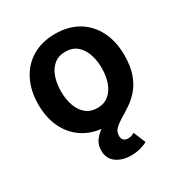

<svg xmlns="http://www.w3.org/2000/svg" viewBox="-177 -682 965 1021"><g transform="rotate(-30 305.5 -171.5)"><path d="M305.7 10.7Q224.6 10.7 165.3 -24.4Q106 -59.6 73.7 -123Q41.5 -186.5 41.5 -270.5Q41.5 -355 73.7 -418.7Q106 -482.4 165.3 -517.6Q224.6 -552.7 305.7 -552.7Q386.7 -552.7 445.8 -517.6Q504.9 -482.4 537.1 -418.7Q569.3 -355 569.3 -270.5Q569.3 -186.5 537.1 -123Q504.9 -59.6 445.8 -24.4Q386.7 10.7 305.7 10.7ZM305.7 -98.1Q347.2 -98.1 375 -121.1Q402.8 -144 416.7 -183.1Q430.7 -222.2 430.7 -271Q430.7 -319.8 416.7 -358.9Q402.8 -397.9 375 -420.7Q347.2 -443.4 305.7 -443.4Q263.7 -443.4 236.1 -420.7Q208.5 -397.9 194.6 -359.1Q180.7 -320.3 180.7 -271Q180.7 -222.2 194.6 -183.1Q208.5 -144 236.1 -121.1Q263.7 -98.1 305.7 -98.1ZM335 210.4Q279.8 210.4 244.1 183.8Q208.5 157.2 208.5 108.9Q208.5 76.2 224.4 52.2Q240.2 28.3 266.4 9.5Q292.5 -9.3 323.5 -27.3Q354.5 -45.4 385.5 -66.2Q416.5 -86.9 442.4 -114.3Q468.3 -141.6 484.1 -179.7Q500 -217.8 500 -270.5H569.3Q569.3 -201.7 552 -154.5Q534.7 -107.4 507.6 -76.4Q480.5 -45.4 449.5 -24.7Q418.5 -3.9 391.4 12.2Q364.3 28.3 346.9 45.4Q329.6 62.5 329.6 87.4Q329.6 104 338.6 113.8Q347.7 123.5 365.7 123.5Q377 123.5 386.5 120.4Q396 117.2 404.8 111.8L435.5 186Q418.5 195.8 391.8 203.1Q365.2 210.4 335 210.4Z"/></g></svg>

Font: Inter
Style: 650
Weight: 650
Designer: Rasmus Andersson
Foundry: rsms
Version: Version 4.001;git-66647c0bb